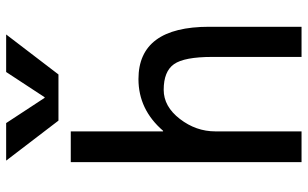

<svg xmlns="http://www.w3.org/2000/svg" viewBox="-208 -792 1000 624"><g transform="rotate(-90 292.0 -480.0)"><path d="M288 -835 370 -960H492L362 -790H212L82 -960H204L286 -835ZM177 -450H179Q248 -530 347 -530Q517 -530 517 -300V0H419V-290Q419 -381 395.5 -414.5Q372 -448 312 -448Q258 -448 217.5 -395.5Q177 -343 177 -280V0H77V-750H177Z"/></g></svg>

Font: Mplus 1p Medium
Style: Regular
Weight: 500
Version: Version 1.061